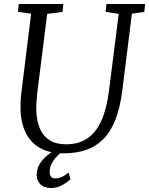

<svg xmlns="http://www.w3.org/2000/svg" viewBox="-20 -763 752 968"><path d="M645 -694 596.5 -306Q585.5 -220 561.8 -159.5Q538 -99 501 -61.8Q464 -24.5 414 -7.2Q364 10 301 10Q230 10 182.5 -16.5Q135 -43 110.5 -92Q86 -141 83.5 -208Q83 -227 83.8 -247.8Q84.5 -268.5 87 -290L137 -694L70.5 -703L74.5 -743H299.5L295 -703L218 -693L168 -296.5Q165 -270 163.8 -247.5Q162.5 -225 163 -204Q165 -152.5 181.2 -114.5Q197.5 -76.5 230 -56Q262.5 -35.5 313.5 -35.5Q376 -35.5 420 -65Q464 -94.5 491 -154.5Q518 -214.5 529.5 -306L578.5 -693L512.5 -703L516.5 -743H711.5L707.5 -703ZM234.5 185Q201 184 183 165.5Q165 147 165 121Q165 94 175.2 73Q185.5 52 202 35.5Q218.5 19 238 5.2Q257.5 -8.5 276 -20.5L297.5 -33.5L307 -13Q289.5 2.5 271.8 20.2Q254 38 242.2 58.5Q230.5 79 230.5 103Q230.5 120 237.5 128.2Q244.5 136.5 258 136.5Q275.5 136.5 293 128.5Q310.5 120.5 325.5 106L335.5 140.5Q318 157 291.8 171.2Q265.5 185.5 234.5 185Z"/></svg>

Font: Merriweather 7pt Light
Style: Italic
Weight: 300
Italic angle: -7.8°
Designer: Eben Sorkin
Foundry: Eben Sorkin
Version: Version 2.200;gftools[0.9.31]